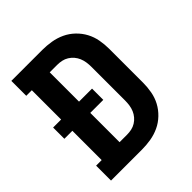

<svg xmlns="http://www.w3.org/2000/svg" viewBox="-200 -868 1001 1001"><g transform="rotate(-45 300.0 -367.5)"><path d="M44 0V-110H85V-326H26V-409H85V-625H44V-735H272Q305 -735 338 -729.5Q371 -724 401 -710Q431 -696 455.5 -672.5Q480 -649 495.5 -620Q511 -591 517 -558Q523 -525 523 -492V-243Q523 -210 517 -177Q511 -144 495.5 -115Q480 -86 455.5 -62.5Q431 -39 401 -25Q371 -11 338 -5.5Q305 0 272 0ZM217 -110H272Q289 -110 305.5 -113.5Q322 -117 336.5 -126Q351 -135 362 -148Q373 -161 379.5 -176.5Q386 -192 388.5 -209Q391 -226 391 -243V-492Q391 -509 388.5 -526Q386 -543 379.5 -558.5Q373 -574 362 -587Q351 -600 336.5 -609Q322 -618 305.5 -621.5Q289 -625 272 -625H217V-409H313V-326H217Z"/></g></svg>

Font: Iosevka HT Extrabold Extended
Style: Regular
Weight: 800
Width: 7
Monospace: yes
Designer: Belleve Invis
Foundry: Belleve Invis
Version: Version 32.3.0; ttfautohint (v1.8.4)